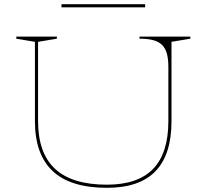

<svg xmlns="http://www.w3.org/2000/svg" viewBox="-20 -883 972 918"><path d="M491 15Q318 15 232.5 -64.5Q147 -144 147 -304V-683L58 -698V-708H252V-698L162 -683V-304Q162 -151 243.5 -75.5Q325 0 491 0Q639 0 712 -75.5Q785 -151 785 -304V-562Q785 -600 778 -626Q771 -652 755 -668Q739 -684 712.5 -691Q686 -698 647 -698V-708H890V-698L800 -683V-304Q800 -144 723.5 -64.5Q647 15 491 15ZM274 -848V-863H674V-848Z"/></svg>

Font: Kalnia SemiExpanded Thin
Style: Regular
Weight: 250
Width: 6
Designer: Frida Medrano
Foundry: Frida Medrano
Version: Version 1.105